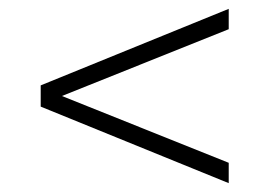

<svg xmlns="http://www.w3.org/2000/svg" viewBox="-20 -567 609 434"><path d="M497 -501 120 -350 497 -199V-153L72 -326V-374L497 -547Z"/></svg>

Font: Hilab Light
Style: Regular
Weight: 300
Designer: Cristianderson Lima
Foundry: Cristianderson
Version: Version 1.0